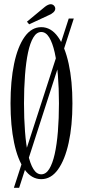

<svg xmlns="http://www.w3.org/2000/svg" viewBox="-20 -840 405 912"><path d="M46 52 306.5 -752H330.5L71 52ZM176 11Q129.5 11 96.8 -35Q64 -81 47 -162Q30 -243 30 -349Q30 -456 47 -537.2Q64 -618.5 96.8 -664.8Q129.5 -711 176 -711Q222.5 -711 255.5 -664.8Q288.5 -618.5 306.2 -537.2Q324 -456 324 -349Q324 -243 306.2 -162Q288.5 -81 255.5 -35Q222.5 11 176 11ZM176 -12Q198 -12 213.8 -37.2Q229.5 -62.5 239.8 -108Q250 -153.5 255 -215.2Q260 -277 260 -349Q260 -421 255 -483Q250 -545 239.8 -590.8Q229.5 -636.5 213.8 -662.2Q198 -688 176 -688Q154 -688 138.5 -662.2Q123 -636.5 113.2 -590.8Q103.5 -545 98.8 -483Q94 -421 94 -349Q94 -277 98.8 -215.2Q103.5 -153.5 113.2 -108Q123 -62.5 138.5 -37.2Q154 -12 176 -12ZM118.5 -724.5 108 -737 192 -806.5Q199 -812.5 206.8 -816.2Q214.5 -820 221 -820Q227 -820 232 -817Q237 -814 240 -808.5Q242.5 -804 242.5 -799Q242.5 -789.5 233.5 -781.2Q224.5 -773 212 -768Z"/></svg>

Font: Imbue 48pt Light
Style: Regular
Weight: 300
Designer: Tyler Finck
Foundry: Etcetera Type Company
Version: Version 1.102